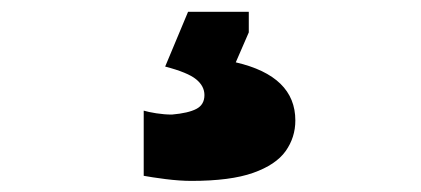

<svg xmlns="http://www.w3.org/2000/svg" viewBox="-20 -56 728 332"><path d="M311 256.8Q291 256.8 266.4 253.7Q241.7 250.5 228.5 248V135.3Q236.3 137.7 250.2 139.9Q264.2 142.1 277.3 142.1Q305.7 139.6 319.6 132.3Q333.5 125 333.5 108.4Q333.5 92.8 319.1 81.1Q304.7 69.3 265.6 59.1L305.2 -35.6H410.2V0L387.7 51.8Q490.7 75.7 490.7 152.3Q490.7 181.6 473.9 205.3Q457 229 417.7 242.9Q378.4 256.8 311 256.8Z"/></svg>

Font: Pinar DS4-ExtraBold
Style: Regular
Weight: 800
Designer: Amin Abedi
Version: Version 2.000